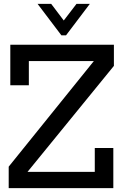

<svg xmlns="http://www.w3.org/2000/svg" viewBox="-20 -971 633 991"><path d="M567.9 -630.9 122.1 -84H469.2V-207H564.9V0H24.9V-110.8L464.4 -655.8H128.9V-530.8H33.2V-740.2H567.9ZM443.8 -951.2 320.8 -788.6H296.9L173.8 -951.2H244.1L309.1 -865.2L375 -951.2Z"/></svg>

Font: Twentytwelve Slab
Style: TwentytwelveSlab
Weight: 400
Designer: Domenico Catapano
Version: Version 1.00 2012